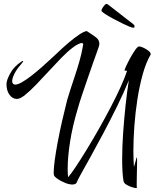

<svg xmlns="http://www.w3.org/2000/svg" viewBox="-20 -931 786 976"><path d="M672 25Q666 25 651 20.5Q636 16 623 8Q610 0 608 -10Q604 -33 602.5 -61.5Q601 -90 601 -123Q601 -185 606 -256Q611 -327 618.5 -397Q626 -467 635 -523Q609 -459 575 -390Q541 -321 506.5 -256Q472 -191 442 -137Q412 -83 392.5 -48Q373 -13 371 -6Q367 7 348 7Q331 7 309.5 -2Q288 -11 271.5 -22.5Q255 -34 254 -42Q253 -44 253 -47.5Q253 -51 253 -55Q253 -78 258.5 -118.5Q264 -159 273.5 -209.5Q283 -260 295.5 -315Q308 -370 321 -421Q326 -439 336.5 -471.5Q347 -504 360 -543Q373 -582 384 -620.5Q395 -659 400 -689Q403 -707 403 -707Q403 -709 401.5 -709Q400 -709 398 -713Q379 -711 351 -690Q323 -669 291.5 -636.5Q260 -604 227 -568Q194 -532 163 -500Q132 -468 107 -448Q82 -428 66 -428Q44 -428 28.5 -449Q13 -470 13 -503Q13 -524 32.5 -559Q52 -594 89 -618Q94 -621 96 -621Q98 -621 98 -620Q98 -617 86 -603Q64 -578 53 -555.5Q42 -533 42 -519Q42 -501 58 -501Q71 -501 94 -514.5Q117 -528 143 -548.5Q169 -569 194.5 -591.5Q220 -614 239 -632Q258 -650 266 -657Q296 -686 326.5 -712Q357 -738 382.5 -755Q408 -772 421 -773Q451 -754 468 -741Q485 -728 485 -709Q485 -704 483 -696Q482 -691 473 -667Q464 -643 451.5 -607Q439 -571 425 -530.5Q411 -490 397.5 -450Q384 -410 375 -378Q348 -287 336 -209.5Q324 -132 324 -73Q324 -62 324.5 -51Q325 -40 326 -30Q342 -48 366.5 -85Q391 -122 421 -171Q451 -220 482.5 -275.5Q514 -331 542.5 -385.5Q571 -440 593 -488.5Q615 -537 626 -571Q613 -571 613 -574Q613 -577 621.5 -595.5Q630 -614 642.5 -637Q655 -660 667.5 -677.5Q680 -695 687 -695Q695 -695 709 -688.5Q723 -682 734.5 -673Q746 -664 746 -656V-654Q722 -613 705.5 -553.5Q689 -494 678.5 -426.5Q668 -359 663 -290.5Q658 -222 658 -163Q658 -118 661 -82Q666 -97 670 -114Q674 -131 675 -131Q677 -131 677 -115Q677 -102 676.5 -81Q676 -60 675.5 -38Q675 -16 675 1Q675 9 675 15.5Q675 22 676 24Q676 25 672 25ZM659 -790Q652 -790 637 -796Q627 -800 604 -811Q581 -822 556 -835.5Q531 -849 513.5 -860.5Q496 -872 496 -876Q495 -880 499.5 -888Q504 -896 510.5 -903.5Q517 -911 520 -911Q523 -911 525.5 -910Q528 -909 534 -904Q537 -902 553.5 -889Q570 -876 591.5 -859.5Q613 -843 630.5 -829Q648 -815 653 -812Q664 -804 664 -798Q664 -790 659 -790Z"/></svg>

Font: Comforter
Style: Regular
Weight: 400
Designer: Robert E. Leuschke
Foundry: Robert E. Leuschke
Version: Version 1.013; ttfautohint (v1.8.3)